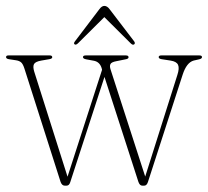

<svg xmlns="http://www.w3.org/2000/svg" viewBox="-30 -608 687 634"><path d="M190 5H183.5Q174.5 5 170 -7.5L50.5 -382Q45.5 -397.5 39.2 -402.5Q33 -407.5 22.5 -409L-0.5 -412.5Q-10 -414 -10 -419.5Q-10 -425 -2 -425H134Q142.5 -425 142.5 -419Q142.5 -414 132.5 -412.5L106.5 -408Q86.5 -404.5 82.2 -396.2Q78 -388 83 -371.5L193 -24.5L307 -377.5L305.5 -383.5Q299 -404 279.5 -407.5L255 -412Q244 -414 244 -419.5Q244 -425 253.5 -425H385.5Q394.5 -425 394.5 -419Q394.5 -413.5 384 -412L354.5 -406Q338 -403 334.8 -396.5Q331.5 -390 335 -379L449.5 -25L555.5 -360Q563 -382.5 558 -393.8Q553 -405 533 -408L504 -412.5Q494 -414 494 -419.5Q494 -425 503 -425H628Q637 -425 637 -419.5Q637 -414 627 -412L609.5 -408Q586 -401.5 573 -361L458.5 -7Q454.5 5 446.5 5H439.5Q431.5 5 427 -7.5L315 -354L202 -6.5Q198.5 5 190 5ZM227.5 -465Q220.5 -458.5 216.5 -461.5Q212 -464.5 217.5 -471.5L298 -577.5Q306 -588.5 314.5 -588.5Q324 -588.5 332 -577.5L413 -471.5Q417.5 -465 413 -461.5Q408.5 -458 401.5 -465L314.5 -551.5Z"/></svg>

Font: Fraunces 144pt Soft Thin
Style: Regular
Weight: 100
Version: Version 1.000;[0bf87f6ff]